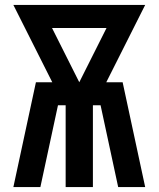

<svg xmlns="http://www.w3.org/2000/svg" viewBox="-20 -755 640 775"><path d="M34 0 125 -423H191L34 -735H566L409 -423H475L566 0H457L386 -330H355V0H245V-330H214L143 0ZM300 -423 410 -642H190Z"/></svg>

Font: Iosevka Fixed Extended
Style: Bold
Weight: 700
Width: 7
Monospace: yes
Designer: Belleve Invis
Foundry: Belleve Invis
Version: Version 24.1.1; ttfautohint (v1.8.4)